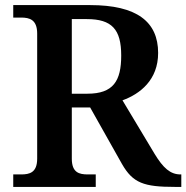

<svg xmlns="http://www.w3.org/2000/svg" viewBox="-20 -734 732 754"><path d="M32 0H356V-49H325C291 -49 262 -56 262 -111V-312H334L459 -90C502 -15 545 0 667 0H692V-49H689C649 -49 621 -74 587 -130L461 -340C530 -365 601 -420 601 -526C601 -649 517 -714 334 -714H32V-665H63C96 -665 126 -657 126 -602V-111C126 -56 96 -49 63 -49H32ZM323 -366H262V-659H321C419 -659 456 -619 456 -516C456 -416 425 -366 323 -366Z"/></svg>

Font: Noto Serif Tamil SemiBold
Style: Regular
Weight: 600
Designer: Indian Type Foundry, Tom Grace, and the Monotype Design Team
Foundry: Monotype Imaging Inc.
Version: Version 2.004